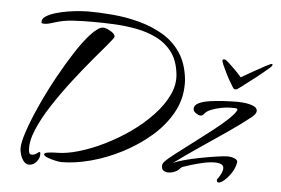

<svg xmlns="http://www.w3.org/2000/svg" viewBox="-47 -670 1102 752"><g transform="rotate(5 504.0 -294.5)"><path d="M821 -465Q825 -464 837 -453Q849 -442 863.5 -427.5Q878 -413 888 -401Q908 -413 933 -427Q958 -441 977.5 -451.5Q997 -462 1001 -463Q1008 -465 1008 -461Q1008 -459 1006 -456.5Q1004 -454 1003 -452Q978 -430 952 -409.5Q926 -389 903 -372Q893 -365 885 -358.5Q877 -352 871 -352Q865 -352 861 -359L853 -372Q842 -390 832.5 -409Q823 -428 816 -444Q815 -448 813 -452.5Q811 -457 811 -461Q811 -464 814.5 -465Q818 -466 821 -465ZM217 -9Q210 -9 193.5 -12.5Q177 -16 162.5 -21.5Q148 -27 147 -33Q147 -39 158.5 -41Q170 -43 182.5 -43.5Q195 -44 197 -44Q234 -44 282 -58Q330 -72 381 -97Q432 -122 479 -155Q526 -188 563.5 -227.5Q601 -267 621 -309Q641 -351 636 -393Q630 -445 605.5 -477.5Q581 -510 543.5 -528.5Q506 -547 462.5 -555Q419 -563 375 -565Q331 -567 293 -567Q256 -567 217 -565Q178 -563 144 -552Q134 -549 124 -546Q114 -543 103 -543Q102 -543 97 -543.5Q92 -544 92 -547Q90 -561 105 -571Q120 -581 143.5 -588Q167 -595 192.5 -599Q218 -603 239 -604.5Q260 -606 269 -606Q316 -606 368 -601.5Q420 -597 471 -583.5Q522 -570 565 -545Q608 -520 636 -479Q664 -438 671 -377Q672 -371 672 -365Q672 -359 672 -354Q672 -294 642.5 -241.5Q613 -189 563.5 -146.5Q514 -104 454 -73Q394 -42 332 -25.5Q270 -9 217 -9ZM92 12Q79 12 70 0.5Q61 -11 57 -26Q53 -41 53 -49Q53 -73 68.5 -118.5Q84 -164 109.5 -220.5Q135 -277 166.5 -334.5Q198 -392 229.5 -440.5Q261 -489 289 -518.5Q317 -548 335 -548Q345 -548 363 -538Q381 -528 382 -517Q383 -513 360.5 -486.5Q338 -460 303 -418.5Q268 -377 229.5 -327Q191 -277 157 -225Q123 -173 103 -125.5Q83 -78 87 -42Q88 -36 90 -32Q92 -28 99 -28Q110 -28 118 -34.5Q126 -41 129 -41Q131 -41 131.5 -38.5Q132 -36 132 -36Q134 -19 121.5 -3.5Q109 12 92 12ZM837 17Q830 17 830 6Q838 -4 844.5 -17Q851 -30 851 -40Q851 -51 841 -55.5Q831 -60 816 -60Q795 -60 769 -54Q743 -48 722 -41.5Q701 -35 693 -32Q687 -30 681.5 -23.5Q676 -17 670 -14Q654 -5 637 -5Q627 -5 619 -10.5Q611 -16 611 -28Q611 -38 619 -46Q631 -59 660 -81Q689 -103 724.5 -130Q760 -157 795 -184Q830 -211 855 -234.5Q880 -258 886 -272V-274Q886 -279 874 -279Q862 -279 857 -279Q842 -279 821.5 -275Q801 -271 782.5 -263.5Q764 -256 756 -244Q753 -241 750.5 -239.5Q748 -238 743 -238Q735 -239 725 -246Q715 -253 715 -263Q715 -277 733 -285.5Q751 -294 777 -297.5Q803 -301 826.5 -302.5Q850 -304 862 -304Q906 -306 934 -298.5Q962 -291 962 -275Q962 -264 945 -250Q905 -218 853 -182.5Q801 -147 748.5 -111.5Q696 -76 653 -44Q665 -50 693.5 -58Q722 -66 756 -72.5Q790 -79 820 -83.5Q850 -88 863 -88Q879 -88 892 -82.5Q905 -77 903 -67Q899 -45 886 -25.5Q873 -6 859.5 5.5Q846 17 837 17Z"/></g></svg>

Font: Hurricane
Style: Regular
Weight: 400
Designer: Robert E. Leuschke
Foundry: Robert E. Leuschke
Version: Version 1.010; ttfautohint (v1.8.3)